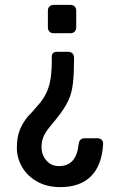

<svg xmlns="http://www.w3.org/2000/svg" viewBox="-20 -544 492 786"><path d="M200 -524H268Q279 -524 285.5 -517.5Q292 -511 292 -500V-432Q292 -421 285.5 -414.5Q279 -408 268 -408H200Q189 -408 182.5 -414.5Q176 -421 176 -432V-500Q176 -511 182.5 -517.5Q189 -524 200 -524ZM215 -332H259Q270 -332 276.5 -325.5Q283 -319 283 -308V-295Q283 -243 278.5 -203Q274 -163 260 -133Q245 -100 211 -58Q189 -32 180 -20Q165 -1 157.5 17Q150 35 150 58Q150 90 170 113Q190 136 221 136Q257 136 277 114Q297 92 302 46Q305 22 327 22H379Q390 22 396.5 28.5Q403 35 402 47Q397 133 352.5 177.5Q308 222 227 222Q172 222 131.5 199Q91 176 70 139Q49 102 49 62Q49 18 61 -12Q73 -42 95 -68Q110 -83 125 -101Q143 -121 151 -132Q174 -164 183 -201Q192 -238 192 -295V-313Q192 -332 215 -332Z"/></svg>

Font: Shippori Gochic B2 Bold
Style: Regular
Weight: 700
Designer: FONTDASU
Foundry: FONTDASU / Google Inc. / but / Adobe
Version: Version 1.130